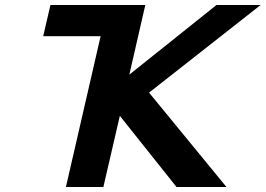

<svg xmlns="http://www.w3.org/2000/svg" viewBox="-20 -749 1064 769"><path d="M562 -729 498 -450 847 -729H1024L577 -378L887 0H687L460 -285L394 0H244L383 -604H153L182 -729Z"/></svg>

Font: Miedinger
Style: Bold-Italic
Weight: 700
Italic angle: -13°
Version: Version 001.000